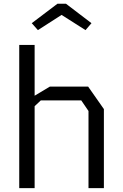

<svg xmlns="http://www.w3.org/2000/svg" viewBox="-20 -978 640 998"><path d="M80 -744.5H160V-480.5L239.5 -528H438L520 -411V0H440V-401L402.5 -456H192L160 -426V0H80ZM323 -958.5 455.5 -857.5 424.5 -821.5 300 -900.5 177 -821.5 145 -857.5 278.5 -958.5Z"/></svg>

Font: Kode Mono
Style: Regular
Weight: 400
Monospace: yes
Designer: Isa Ozler
Foundry: Kadena LLC
Version: Version 1.000;gftools[0.9.28]